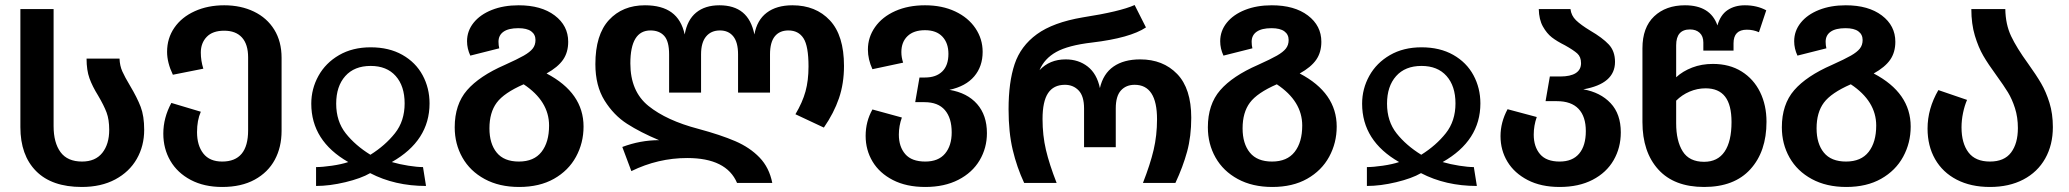

<svg xmlns="http://www.w3.org/2000/svg" viewBox="-20 -727 8222 763"><path d="M61 -222V-691H193V-226Q193 -160 220.5 -122.5Q248 -85 306 -85Q359 -85 386.5 -119.5Q414 -154 414 -211Q414 -252 403.5 -280Q393 -308 370 -347Q347 -384 335.5 -416Q324 -448 324 -494H455Q456 -466 466 -443.5Q476 -421 497 -386Q525 -339 539 -302.5Q553 -266 553 -211Q553 -147 523.5 -95.5Q494 -44 438 -14Q382 16 305 16Q186 16 123.5 -47Q61 -110 61 -222Z M1099 -497V-207Q1099 -142 1072 -92Q1045 -42 992 -13Q939 16 863 16Q791 16 738 -12Q685 -40 657 -88Q629 -136 629 -196Q629 -259 661 -318L778 -283Q763 -249 763 -202Q763 -149 788 -117Q813 -85 863 -85Q966 -85 966 -209V-499Q966 -551 941.5 -578Q917 -605 871 -605Q825 -605 801.5 -580.5Q778 -556 778 -518Q778 -486 788 -454L667 -430Q644 -478 644 -521Q644 -575 673 -617Q702 -659 754 -682.5Q806 -706 871 -706Q937 -706 989 -681Q1041 -656 1070 -609Q1099 -562 1099 -497Z M1453 -539Q1526 -539 1579 -509Q1632 -479 1659.5 -428Q1687 -377 1687 -316Q1687 -168 1537 -83Q1568 -74 1603 -68.5Q1638 -63 1661 -63L1673 12Q1549 12 1451 -39Q1415 -18 1352.5 -3Q1290 12 1236 12V-63Q1261 -63 1299 -68.5Q1337 -74 1364 -83Q1217 -167 1217 -315Q1217 -374 1245.5 -425.5Q1274 -477 1327.5 -508Q1381 -539 1453 -539ZM1452 -112Q1511 -149 1549.5 -197.5Q1588 -246 1588 -316Q1588 -385 1552.5 -425Q1517 -465 1453 -465Q1388 -465 1352 -424.5Q1316 -384 1316 -315Q1316 -245 1354 -197Q1392 -149 1452 -112Z M2299 -224Q2299 -159 2269 -104Q2239 -49 2181.5 -16.5Q2124 16 2043 16Q1964 16 1906 -15.5Q1848 -47 1817.5 -101Q1787 -155 1787 -221Q1787 -312 1836 -368.5Q1885 -425 1986 -469Q2037 -492 2061.5 -506Q2086 -520 2097 -534Q2108 -548 2108 -568Q2108 -590 2091 -602.5Q2074 -615 2040 -615Q2001 -615 1981 -601Q1961 -587 1961 -561Q1961 -547 1964 -535L1849 -506Q1836 -534 1836 -563Q1836 -604 1862 -636.5Q1888 -669 1934.5 -687.5Q1981 -706 2041 -706Q2131 -706 2184.5 -665.5Q2238 -625 2238 -561Q2238 -519 2217.5 -489.5Q2197 -460 2152 -435Q2299 -358 2299 -224ZM2061 -392Q1983 -358 1954 -319Q1925 -280 1925 -217Q1925 -156 1954 -120.5Q1983 -85 2042 -85Q2102 -85 2132 -123.5Q2162 -162 2162 -228Q2162 -325 2061 -392Z M2711 -99Q2595 -99 2489 -47L2453 -143Q2525 -170 2599 -170Q2525 -201 2472 -235Q2419 -269 2382.5 -327.5Q2346 -386 2346 -472Q2346 -589 2400 -647.5Q2454 -706 2543 -706Q2610 -706 2649 -677.5Q2688 -649 2701 -590Q2711 -648 2746.5 -677Q2782 -706 2839 -706Q2897 -706 2931.5 -677.5Q2966 -649 2978 -590Q2988 -647 3027 -676.5Q3066 -706 3129 -706Q3222 -706 3278 -646Q3334 -586 3334 -465Q3334 -395 3314 -336.5Q3294 -278 3254 -220L3141 -273Q3169 -320 3181 -363.5Q3193 -407 3193 -463Q3193 -544 3173 -575Q3153 -606 3113 -606Q3078 -606 3059 -582.5Q3040 -559 3040 -511V-359H2913V-511Q2913 -559 2894 -582.5Q2875 -606 2841 -606Q2806 -606 2786 -582Q2766 -558 2766 -511V-359H2639V-511Q2639 -563 2619.5 -584.5Q2600 -606 2565 -606Q2485 -606 2485 -475Q2485 -364 2557 -306Q2629 -248 2755 -215Q2844 -191 2902 -166Q2960 -141 2998.5 -101Q3037 -61 3049 0H2909Q2867 -99 2711 -99Z M3902 -198Q3902 -139 3873 -90Q3844 -41 3788.5 -12.5Q3733 16 3657 16Q3582 16 3528.5 -11.5Q3475 -39 3447.5 -85Q3420 -131 3420 -187Q3420 -244 3447 -292L3564 -260Q3552 -227 3552 -192Q3552 -144 3577.5 -114.5Q3603 -85 3657 -85Q3709 -85 3735.5 -116.5Q3762 -148 3762 -201Q3762 -258 3735 -289.5Q3708 -321 3654 -321H3617L3634 -419H3656Q3700 -419 3724.5 -443Q3749 -467 3749 -513Q3749 -556 3725 -581.5Q3701 -607 3656 -607Q3611 -607 3586.5 -583.5Q3562 -560 3562 -520Q3562 -499 3569 -478L3447 -452Q3429 -491 3429 -530Q3429 -579 3457.5 -619.5Q3486 -660 3537.5 -683Q3589 -706 3656 -706Q3724 -706 3776 -681.5Q3828 -657 3856.5 -614.5Q3885 -572 3885 -521Q3885 -463 3851.5 -423.5Q3818 -384 3753 -370Q3824 -358 3863 -313.5Q3902 -269 3902 -198Z M3988 -293Q3988 -400 4012 -472Q4036 -544 4100.5 -591Q4165 -638 4283 -658Q4431 -681 4489 -707L4534 -618Q4471 -576 4320 -558Q4225 -547 4177.5 -520.5Q4130 -494 4111 -448Q4151 -491 4215 -491Q4266 -491 4302.5 -462.5Q4339 -434 4351 -377Q4364 -434 4405 -462.5Q4446 -491 4511 -491Q4602 -491 4658 -433Q4714 -375 4714 -259Q4714 -185 4697.5 -124.5Q4681 -64 4651 0H4522Q4551 -74 4564.5 -131.5Q4578 -189 4578 -253Q4578 -390 4489 -390Q4455 -390 4434.5 -367.5Q4414 -345 4414 -296V-142H4288V-296Q4288 -345 4266.5 -367.5Q4245 -390 4212 -390Q4167 -390 4145 -357Q4123 -324 4123 -254Q4123 -189 4136.5 -131.5Q4150 -74 4179 0H4050Q4021 -62 4004.5 -131.5Q3988 -201 3988 -293Z M5292 -224Q5292 -159 5262 -104Q5232 -49 5174.5 -16.5Q5117 16 5036 16Q4957 16 4899 -15.5Q4841 -47 4810.5 -101Q4780 -155 4780 -221Q4780 -312 4829 -368.5Q4878 -425 4979 -469Q5030 -492 5054.5 -506Q5079 -520 5090 -534Q5101 -548 5101 -568Q5101 -590 5084 -602.5Q5067 -615 5033 -615Q4994 -615 4974 -601Q4954 -587 4954 -561Q4954 -547 4957 -535L4842 -506Q4829 -534 4829 -563Q4829 -604 4855 -636.5Q4881 -669 4927.5 -687.5Q4974 -706 5034 -706Q5124 -706 5177.5 -665.5Q5231 -625 5231 -561Q5231 -519 5210.5 -489.5Q5190 -460 5145 -435Q5292 -358 5292 -224ZM5054 -392Q4976 -358 4947 -319Q4918 -280 4918 -217Q4918 -156 4947 -120.5Q4976 -85 5035 -85Q5095 -85 5125 -123.5Q5155 -162 5155 -228Q5155 -325 5054 -392Z M5629 -539Q5702 -539 5755 -509Q5808 -479 5835.5 -428Q5863 -377 5863 -316Q5863 -168 5713 -83Q5744 -74 5779 -68.5Q5814 -63 5837 -63L5849 12Q5725 12 5627 -39Q5591 -18 5528.5 -3Q5466 12 5412 12V-63Q5437 -63 5475 -68.5Q5513 -74 5540 -83Q5393 -167 5393 -315Q5393 -374 5421.5 -425.5Q5450 -477 5503.5 -508Q5557 -539 5629 -539ZM5628 -112Q5687 -149 5725.5 -197.5Q5764 -246 5764 -316Q5764 -385 5728.5 -425Q5693 -465 5629 -465Q5564 -465 5528 -424.5Q5492 -384 5492 -315Q5492 -245 5530 -197Q5568 -149 5628 -112Z M6421 -201Q6421 -140 6392.5 -90.5Q6364 -41 6309 -12.5Q6254 16 6178 16Q6104 16 6051 -11.5Q5998 -39 5970.5 -84.5Q5943 -130 5943 -186Q5943 -241 5971 -293L6087 -262Q6075 -228 6075 -192Q6075 -144 6100 -114.5Q6125 -85 6178 -85Q6229 -85 6255.5 -116.5Q6282 -148 6282 -206Q6282 -264 6253 -294.5Q6224 -325 6167 -325H6122L6139 -423H6180Q6221 -423 6242 -436.5Q6263 -450 6263 -476Q6263 -501 6248 -514.5Q6233 -528 6199 -547Q6167 -563 6147 -578.5Q6127 -594 6111.5 -621.5Q6096 -649 6095 -691H6221Q6224 -665 6243 -646.5Q6262 -628 6300 -605Q6348 -577 6373 -550.5Q6398 -524 6398 -481Q6398 -394 6272 -372Q6340 -360 6380.5 -317Q6421 -274 6421 -201Z M7000 -243Q7000 -125 6936 -54.5Q6872 16 6752 16Q6633 16 6570 -53.5Q6507 -123 6507 -242V-535Q6507 -618 6553.5 -662Q6600 -706 6676 -706Q6777 -706 6805 -626Q6817 -668 6845.5 -687Q6874 -706 6914 -706Q6962 -706 6999 -686L6970 -599Q6947 -609 6922 -609Q6869 -609 6869 -555V-526H6749V-558Q6749 -583 6734.5 -596.5Q6720 -610 6696 -610Q6641 -610 6641 -547V-420Q6667 -444 6704.5 -458.5Q6742 -473 6787 -473Q6853 -473 6901 -443Q6949 -413 6974.5 -361Q7000 -309 7000 -243ZM6861 -242Q6861 -310 6835.5 -343Q6810 -376 6758 -376Q6725 -376 6694.5 -363Q6664 -350 6641 -327V-237Q6641 -167 6667 -125.5Q6693 -84 6752 -84Q6806 -84 6833.5 -124.5Q6861 -165 6861 -242Z M7573 -224Q7573 -159 7543 -104Q7513 -49 7455.5 -16.5Q7398 16 7317 16Q7238 16 7180 -15.5Q7122 -47 7091.5 -101Q7061 -155 7061 -221Q7061 -312 7110 -368.5Q7159 -425 7260 -469Q7311 -492 7335.5 -506Q7360 -520 7371 -534Q7382 -548 7382 -568Q7382 -590 7365 -602.5Q7348 -615 7314 -615Q7275 -615 7255 -601Q7235 -587 7235 -561Q7235 -547 7238 -535L7123 -506Q7110 -534 7110 -563Q7110 -604 7136 -636.5Q7162 -669 7208.5 -687.5Q7255 -706 7315 -706Q7405 -706 7458.5 -665.5Q7512 -625 7512 -561Q7512 -519 7491.5 -489.5Q7471 -460 7426 -435Q7573 -358 7573 -224ZM7335 -392Q7257 -358 7228 -319Q7199 -280 7199 -217Q7199 -156 7228 -120.5Q7257 -85 7316 -85Q7376 -85 7406 -123.5Q7436 -162 7436 -228Q7436 -325 7335 -392Z M8039 -475Q8072 -429 8091.5 -395.5Q8111 -362 8124.5 -318.5Q8138 -275 8138 -222Q8138 -151 8107.5 -97Q8077 -43 8020.5 -13.5Q7964 16 7888 16Q7812 16 7756 -13Q7700 -42 7670 -94.5Q7640 -147 7640 -216Q7640 -295 7683 -369L7797 -330Q7787 -307 7781 -278Q7775 -249 7775 -221Q7775 -158 7802.5 -121.5Q7830 -85 7888 -85Q7945 -85 7972 -121Q7999 -157 7999 -218Q7999 -261 7987.5 -297Q7976 -333 7959.5 -360Q7943 -387 7914 -427Q7881 -472 7861.5 -505.5Q7842 -539 7828 -585.5Q7814 -632 7814 -691H7949Q7950 -630 7972 -583.5Q7994 -537 8039 -475Z"/></svg>

Font: FiraGOUPP
Style: Medium
Weight: 400
Designer: bBox Type
Foundry: bBox Type GmbH
Version: Version 1.001